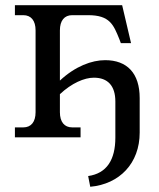

<svg xmlns="http://www.w3.org/2000/svg" viewBox="-20 -525 607 734"><path d="M447 -505H37V-467H69C99 -467 116 -446 116 -409V-96C116 -59 99 -38 69 -38H37V0H288V-38H256C226 -38 209 -59 209 -96V-165C254 -207 302 -228 339 -228C392 -228 421 -197 421 -137V1C421 86 388 138 317 148L325 189C437 179 514 99 514 -18V-150C514 -245 466 -295 382 -295C331 -295 268 -272 209 -217V-409C209 -446 226 -467 256 -467H317C400 -467 414 -430 436 -376L442 -360H481Z"/></svg>

Font: LT Superior Serif Medium
Style: Regular
Weight: 500
Designer: Daniel Lyons
Foundry: LyonsType
Version: Version 2.120;FEAKit 1.0